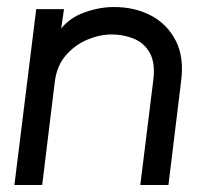

<svg xmlns="http://www.w3.org/2000/svg" viewBox="-20 -526 571 546"><path d="M459 0H379L416 -299Q422 -347 406 -375.5Q390 -404 360.5 -416Q331 -428 298 -428Q264 -428 229 -413.5Q194 -399 168 -369.5Q142 -340 136 -295L100 0H21L83 -500H162L154 -445Q179 -476 221 -491Q263 -506 304 -506Q364 -506 410 -481.5Q456 -457 480 -410Q504 -363 495 -295Z"/></svg>

Font: Kulim Park
Style: Italic
Weight: 400
Italic angle: -8°
Designer: Noponies / Dale Sattler
Foundry: Noponies
Version: Version 1.000; ttfautohint (v1.8.3)